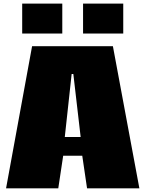

<svg xmlns="http://www.w3.org/2000/svg" viewBox="-20 -1032 797 1052"><path d="M13.2 0ZM655.3 -1012.2V-848.1H435.1V-1012.2ZM321.3 -1012.2V-848.1H101.6V-1012.2ZM381.8 -626.5H372.6L335 -281.2H421.9ZM326.2 -178.7 299.3 0H13.2L155.8 -778.8H598.6L743.7 0H457L430.7 -178.7Z"/></svg>

Font: Coda
Style: Heavy
Weight: 800
Version: Version 2.000; ttfautohint (v0.8) -r 50 -G 200 -x